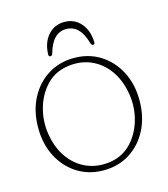

<svg xmlns="http://www.w3.org/2000/svg" viewBox="-93 -651 642 734"><g transform="rotate(-15 228.5 -283.5)"><path d="M228.5 -434.5Q286.5 -434.5 331.8 -406Q377 -377.5 403 -327.8Q429 -278 429 -213Q429 -148 403 -97.5Q377 -47 331.8 -18.5Q286.5 10 228 10Q170 10 124.8 -18.5Q79.5 -47 53.5 -97Q27.5 -147 27.5 -211.5Q27.5 -277 53.5 -327.2Q79.5 -377.5 124.8 -406Q170 -434.5 228.5 -434.5ZM265.5 -15.5Q313.5 -24.5 345.8 -59.5Q378 -94.5 391.8 -143.2Q405.5 -192 398 -243Q389 -302 359.8 -342.5Q330.5 -383 286.8 -400.8Q243 -418.5 191 -409Q143 -400.5 110.8 -365.5Q78.5 -330.5 64.8 -281.5Q51 -232.5 58.5 -181.5Q67.5 -122.5 97 -82Q126.5 -41.5 170.2 -24Q214 -6.5 265.5 -15.5ZM228.5 -549Q174 -549 153 -472.5Q150.5 -464 144.5 -464Q137 -464 137 -472.5Q138 -518.5 163.2 -547.8Q188.5 -577 228.5 -577Q268.5 -577 293.5 -547.8Q318.5 -518.5 319.5 -472.5Q319.5 -464 312.5 -464Q307.5 -464 304 -472.5Q283 -549 228.5 -549Z"/></g></svg>

Font: Fraunces 144pt SuperSoft Thin
Style: Regular
Weight: 100
Version: Version 1.000;[0bf87f6ff]